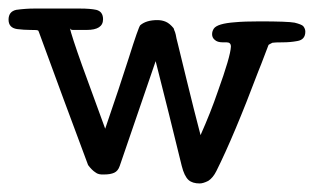

<svg xmlns="http://www.w3.org/2000/svg" viewBox="-20 -415 734 449"><path d="M520 -306Q520 -316 510 -316H501Q488 -316 482 -322Q476 -327 476 -335Q476 -342 480 -348Q488 -360 530 -363Q551 -365 587 -365Q653 -365 669 -362Q685 -358 689 -354Q694 -348 694 -341Q694 -322 675 -319Q659 -316 641 -316Q623 -316 617 -315Q609 -311 608 -310Q586 -252 584 -248Q527 -97 486 -15Q478 1 467 8Q455 14 447 14Q430 14 421 6Q411 -3 405 -27Q375 -150 344 -272Q302 -150 260 -27Q256 -15 247 -11Q238 -7 224 -7Q210 -6 203 -12Q195 -17 186 -29Q128 -184 71 -340Q70 -344 68 -344Q67 -345 51 -345Q36 -345 20 -347Q0 -350 0 -369Q0 -388 18 -392Q40 -395 60 -395H167Q191 -395 205 -392Q221 -388 221 -370Q221 -345 183 -345H150Q144 -345 143 -351Q147 -332 172 -262Q200 -185 226 -114Q261 -216 281 -279Q304 -352 308 -356Q322 -368 348 -368Q359 -368 368 -364Q377 -360 386 -349Q387 -345 388 -343Q389 -342 391 -334Q392 -327 396 -312Q398 -303 416 -230Q434 -156 449 -99Q473 -153 489 -200Q519 -283 520 -306ZM543 -147Z"/></svg>

Font: Scratch Savers
Style: Book
Weight: 400
Designer: Pablo Impallari, Rodrigo Fuenzalida, Brenda Gallo
Foundry: Pablo Impallari, Rodrigo Fuenzalida, Brenda Gallo
Version: Version 4.0b1